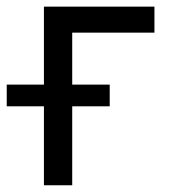

<svg xmlns="http://www.w3.org/2000/svg" viewBox="-63 -550 516 570"><path d="M395.5 -453.1V-530.3H67.4V0H151.4V-453.1ZM-43 -298.8V-234.4H262.7V-298.8Z"/></svg>

Font: Pretendard Variable
Style: Regular
Weight: 400
Designer: Base glyphs from Inter by Rasmus Andersson; Hangeul glyphs from Noto Sans CJK(Source Han Sans) by Jang Soo-young and Kan
Foundry: Kil Hyung-jin
Version: Version 1.309;Glyphs 3.2 (3225)